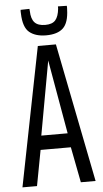

<svg xmlns="http://www.w3.org/2000/svg" viewBox="-60 -935 520 973"><g transform="rotate(-5 200.0 -449.0)"><path d="M14 0 154 -707H246L386 0H311L276 -181H122L88 0ZM132 -253H266L200 -629ZM201 -757Q147 -757 116 -782.5Q85 -808 83 -878Q82 -888 83 -897L128 -898Q128 -895 128.5 -892Q129 -889 129 -887Q130 -847 147 -828.5Q164 -810 201 -810Q237 -810 253 -828.5Q269 -847 273 -887Q273 -892 273 -898L318 -897Q319 -888 318 -878Q316 -811 287.5 -784Q259 -757 201 -757Z"/></g></svg>

Font: Georama Condensed
Style: Regular
Weight: 400
Width: 3
Designer: Jean-Baptiste Levee
Foundry: Production Type
Version: Version 1.000